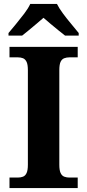

<svg xmlns="http://www.w3.org/2000/svg" viewBox="-20 -951 441 971"><path d="M28 0V-53H70Q84.6 -53 96.3 -57.5Q108 -62 114.5 -76Q121 -90 121 -118V-596Q121 -624.9 114.3 -638.4Q107.6 -652 96.3 -656.5Q85 -661 70 -661H28V-714H373V-661H331Q317.1 -661 305 -656.5Q293 -652 286.5 -638.5Q280 -624.9 280 -596V-118Q280 -90 286.5 -76Q293 -62 305 -57.5Q317.1 -53 331 -53H373V0ZM23 -784Q39 -803 60.5 -829Q82 -855 102.5 -882Q123 -909 133 -931H268Q279 -909 299 -882Q319 -855 341 -829Q363 -803 378 -784V-771H309Q295 -782 275 -798Q255 -814 235 -831Q215 -848 200 -861Q185 -848 165 -831Q145 -814 125.5 -798Q106 -782 92 -771H23Z"/></svg>

Font: Noto Serif Tamil
Style: Regular
Weight: 400
Designer: Indian Type Foundry, Tom Grace, and the Monotype Design Team
Foundry: Monotype Imaging Inc.
Version: Version 2.003